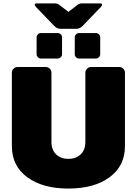

<svg xmlns="http://www.w3.org/2000/svg" viewBox="-20 -1095 807 1132"><path d="M383.3 -925H337.5Q316.7 -925 300 -941.7L191.7 -1054.2Q185 -1062.5 185 -1067.5Q185 -1075 195.8 -1075H304.2Q318.3 -1075 329.2 -1066.7L383.3 -1025L437.5 -1066.7Q448.3 -1075 462.5 -1075H570.8Q581.7 -1075 581.7 -1067.5Q581.7 -1062.5 575 -1054.2L466.7 -941.7Q450 -925 429.2 -925ZM420.8 -775V-875Q420.8 -885 428.3 -892.5Q435.8 -900 445.8 -900H545.8Q555.8 -900 563.3 -892.5Q570.8 -885 570.8 -875V-775Q570.8 -765 563.3 -757.5Q555.8 -750 545.8 -750H445.8Q435.8 -750 428.3 -757.5Q420.8 -765 420.8 -775ZM195.8 -775V-875Q195.8 -885 203.3 -892.5Q210.8 -900 220.8 -900H320.8Q330.8 -900 338.3 -892.5Q345.8 -885 345.8 -875V-775Q345.8 -765 338.3 -757.5Q330.8 -750 320.8 -750H220.8Q210.8 -750 203.3 -757.5Q195.8 -765 195.8 -775ZM50 -233.3V-666.7Q50 -680 60 -690Q70 -700 83.3 -700H250Q263.3 -700 273.3 -690Q283.3 -680 283.3 -666.7V-258.3Q283.3 -210.8 311.2 -184.6Q339.2 -158.3 383.3 -158.3Q427.5 -158.3 455.4 -184.6Q483.3 -210.8 483.3 -258.3V-666.7Q483.3 -680 493.3 -690Q503.3 -700 516.7 -700H683.3Q696.7 -700 706.7 -690Q716.7 -680 716.7 -666.7V-233.3Q716.7 -116.7 625.8 -50Q535 16.7 383.3 16.7Q231.7 16.7 140.8 -50Q50 -116.7 50 -233.3Z"/></svg>

Font: BoonTook Mon
Style: Regular
Weight: 400
Designer: Sungsit Sawaiwan
Foundry: FontUni
Version: Version 3.0